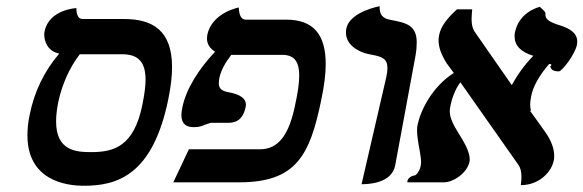

<svg xmlns="http://www.w3.org/2000/svg" viewBox="-20 -585 1872 616"><path d="M249 11C354 11 470 -21 520 -267C528 -306 532 -340 532 -370C532 -487 470 -524 378 -524H245C232 -524 225 -536 225 -559C225 -559 137 -555 123 -484C122 -481 122 -478 122 -474C122 -453 132 -421 170 -413C122 -357 90 -291 75 -216C70 -192 68 -170 68 -151C68 -10 185 11 249 11ZM372 -411C427 -411 447 -382 447 -329C447 -307 443 -280 437 -250C410 -114 344 -97 273 -97C226 -97 160 -100 160 -195C160 -213 162 -233 167 -258C179 -314 203 -368 236 -411Z M722 -409H886C927 -409 940 -383 940 -343C940 -317 935 -285 927 -249C908 -155 875 -106 814 -106H586L536 0H746C929 0 974 -84 1011 -266C1020 -309 1025 -347 1025 -379C1025 -474 986 -522 898 -522H768C755 -522 747 -535 746 -561C746 -561 660 -545 645 -473C645 -469 644 -465 644 -462C644 -444 653 -430 670 -419C618 -364 577 -300 565 -240C563 -230 562 -223 562 -216C562 -186 579 -177 602 -177C620 -177 629 -181 638 -185C647 -188 655 -191 658 -191H713C748 -191 762 -213 768 -241C768 -244 769 -246 769 -249C769 -269 751 -282 714 -289C691 -293 682 -301 682 -318C682 -323 683 -329 684 -336C690 -362 703 -384 722 -409Z M1140 6C1158 6 1237 5 1248 -55C1270 -171 1291 -289 1313 -406C1316 -423 1317 -437 1317 -449C1317 -504 1283 -512 1234 -521C1220 -524 1198 -528 1198 -561V-565C1198 -565 1102 -548 1091 -493C1090 -489 1090 -484 1090 -480C1090 -445 1123 -417 1175 -409C1205 -403 1223 -397 1223 -367C1223 -359 1222 -349 1219 -336Z M1831 -441C1831 -445 1832 -448 1832 -452C1832 -486 1793 -499 1766 -507C1734 -518 1730 -528 1730 -538V-542C1730 -545 1729 -548 1712 -563C1712 -563 1646 -549 1632 -481C1631 -477 1631 -472 1631 -468C1631 -439 1651 -418 1691 -406C1661 -375 1639 -343 1622 -312C1582 -370 1540 -429 1501 -486C1496 -495 1493 -507 1493 -524C1493 -534 1494 -544 1495 -555H1446C1413 -525 1394 -499 1389 -473C1388 -468 1387 -462 1387 -456C1387 -433 1396 -409 1413 -382C1420 -372 1429 -361 1436 -351C1367 -307 1330 -232 1320 -186C1319 -181 1318 -175 1318 -168C1318 -149 1322 -126 1326 -105C1328 -91 1331 -77 1331 -64C1331 -60 1330 -55 1329 -50C1326 -36 1316 -23 1310 -22C1297 -21 1287 -10 1287 -3V0H1403C1437 0 1479 -32 1486 -65C1487 -68 1487 -71 1487 -74C1487 -99 1469 -129 1451 -158C1437 -181 1423 -204 1423 -229C1423 -234 1424 -240 1425 -245C1429 -266 1440 -299 1457 -321C1523 -227 1578 -149 1644 -55C1650 -46 1653 -34 1653 -17C1653 -9 1652 0 1651 9C1712 9 1750 -36 1756 -68C1758 -74 1758 -80 1758 -85C1758 -108 1749 -133 1731 -159C1714 -183 1697 -207 1680 -230H1684C1682 -235 1681 -242 1681 -250C1681 -257 1682 -266 1684 -275C1689 -306 1710 -343 1742 -380C1755 -379 1746 -372 1746 -372H1745C1748 -363 1753 -356 1773 -356C1783 -356 1824 -409 1831 -441Z"/></svg>

Font: Libertinus Serif
Style: Bold Italic
Weight: 700
Italic angle: -12°
Designer: Philipp H. Poll, Khaled Hosny
Foundry: Caleb Maclennan
Version: Version 7.050;RELEASE